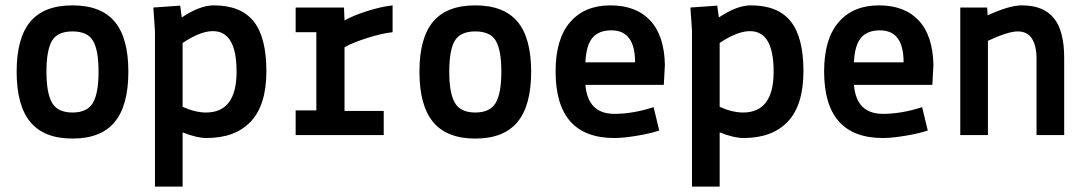

<svg xmlns="http://www.w3.org/2000/svg" viewBox="-20 -503 4040 715"><path d="M93 -422.5Q144 -483 250 -483Q356 -483 407 -422.5Q458 -362 458 -236Q458 -110 407 -48.5Q356 13 250 13Q144 13 93 -48.5Q42 -110 42 -236Q42 -362 93 -422.5ZM173.5 -351Q153 -316 153 -236Q153 -156 174 -120Q195 -84 250 -84Q305 -84 326 -120Q347 -156 347 -236Q347 -316 326.5 -351Q306 -386 250 -386Q194 -386 173.5 -351Z M557 192V-389L551 -475L651 -482L657 -438Q724 -483 776 -483Q877 -483 924.5 -423.5Q972 -364 972 -238Q972 -112 914 -50.5Q856 11 749 11Q713 11 660 -10V192ZM772 -387Q726 -387 660 -343V-105Q708 -84 747 -84Q861 -84 861 -236Q861 -388 772 -387Z M1081 -383V-475H1261L1263 -427Q1295 -445 1346.5 -461.5Q1398 -478 1442 -483V-383Q1403 -379 1349 -362Q1295 -345 1263 -327V-90H1409V0H1081V-92H1158V-383Z M1593 -422.5Q1644 -483 1750 -483Q1856 -483 1907 -422.5Q1958 -362 1958 -236Q1958 -110 1907 -48.5Q1856 13 1750 13Q1644 13 1593 -48.5Q1542 -110 1542 -236Q1542 -362 1593 -422.5ZM1673.5 -351Q1653 -316 1653 -236Q1653 -156 1674 -120Q1695 -84 1750 -84Q1805 -84 1826 -120Q1847 -156 1847 -236Q1847 -316 1826.5 -351Q1806 -386 1750 -386Q1694 -386 1673.5 -351Z M2456 -261 2452 -187H2160Q2169 -79 2268 -79Q2337 -79 2414 -104L2435 -17Q2403 -6 2352 2.5Q2301 11 2268 11Q2049 11 2049 -237Q2049 -358 2103 -420.5Q2157 -483 2253 -483Q2349 -483 2401.5 -426.5Q2454 -370 2456 -261ZM2257 -390Q2210 -390 2186.5 -362.5Q2163 -335 2160 -271H2345Q2345 -390 2257 -390Z M2557 192V-389L2551 -475L2651 -482L2657 -438Q2724 -483 2776 -483Q2877 -483 2924.5 -423.5Q2972 -364 2972 -238Q2972 -112 2914 -50.5Q2856 11 2749 11Q2713 11 2660 -10V192ZM2772 -387Q2726 -387 2660 -343V-105Q2708 -84 2747 -84Q2861 -84 2861 -236Q2861 -388 2772 -387Z M3456 -261 3452 -187H3160Q3169 -79 3268 -79Q3337 -79 3414 -104L3435 -17Q3403 -6 3352 2.5Q3301 11 3268 11Q3049 11 3049 -237Q3049 -358 3103 -420.5Q3157 -483 3253 -483Q3349 -483 3401.5 -426.5Q3454 -370 3456 -261ZM3257 -390Q3210 -390 3186.5 -362.5Q3163 -335 3160 -271H3345Q3345 -390 3257 -390Z M3656 -475 3658 -446Q3739 -483 3785 -483Q3866 -483 3904.5 -435.5Q3943 -388 3943 -287V0H3840V-284Q3840 -332 3823 -359Q3806 -386 3770 -386Q3734 -386 3659 -351V0H3556V-475Z"/></svg>

Font: TypoPRO Lekton
Style: Bold
Weight: 700
Monospace: yes
Designer: Paolo Mazzetti, Luciano Perondi, Raffaele Flato, Elena Papassissa, Emilio Macchia, Michela Povoleri, Tobias Seemiller, R
Version: Version 34.000